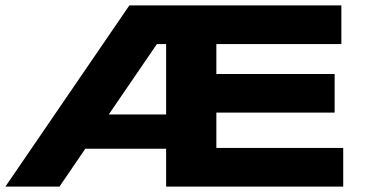

<svg xmlns="http://www.w3.org/2000/svg" viewBox="-40 -691 1361 711"><path d="M575.2 0V-140.1H275.9L180.2 0H-20L439 -670.9H1224.1V-527.8H761.2V-417H1199.2V-273.9H761.2V-143.1H1231V0ZM362.8 -267.1H575.2V-527.8H541Z"/></svg>

Font: Syncopate
Style: Bold
Weight: 700
Designer: Astigmatic (AOETI)
Foundry: Astigmatic (AOETI)
Version: Version 1.001 2011